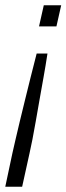

<svg xmlns="http://www.w3.org/2000/svg" viewBox="-50 -530 252 728"><path d="M-30 178 -3 51Q2 29 9 -1.5Q16 -32 25 -69.5Q34 -107 44.5 -149.5Q55 -192 66 -236.5Q77 -281 89 -327H130Q123 -281 115 -236.5Q107 -192 99.5 -149.5Q92 -107 85.5 -69.5Q79 -32 73 -1.5Q67 29 62 51L34 178ZM98 -430 116 -510H182L164 -430Z"/></svg>

Font: Saira Condensed Light
Style: Italic
Weight: 300
Width: 3
Italic angle: -12°
Designer: Hector Gatti with collaboration of the Omnibus-Type team
Foundry: Omnibus-Type
Version: Version 1.101